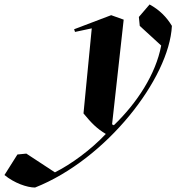

<svg xmlns="http://www.w3.org/2000/svg" viewBox="-310 -576 790 860"><path d="M-153 264C166 138 448 -224 460 -460C436 -500 404 -532 360 -556L312 -500L316 -460L412 -372C388 -244 304 -115 200 -15L192 -19L244 -488L188 -508L22 -445L26 -433L101 -449L64 -68C100 -24 124 0 164 24C96 96 8 160 -64 196L-192 112L-232 116L-290 208C-246 244 -189 264 -153 264Z"/></svg>

Font: Mazius Display Extra Italic
Style: Bold
Weight: 700
Italic angle: -17°
Designer: Alberto Casagrande & Collletttivo
Foundry: Collletttivo
Version: Version 2.000;Glyphs 3.2 (3217)